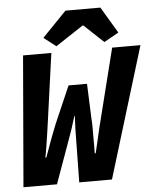

<svg xmlns="http://www.w3.org/2000/svg" viewBox="-58 -904 775 953"><g transform="rotate(-5 330.0 -427.5)"><path d="M20 0 75 -652H216L167 -300Q164 -277 159.5 -248Q155 -219 150.5 -189.5Q146 -160 141 -137H146Q153 -156 160.5 -177Q168 -198 176 -220Q184 -242 192 -262Q200 -282 207 -300L287 -484H379L386 -306Q388 -289 387.5 -260Q387 -231 387.5 -198Q388 -165 387 -137H392Q396 -155 401 -175.5Q406 -196 411 -218Q416 -240 421 -261.5Q426 -283 431 -301L519 -652H660L461 0H298L301 -203Q301 -235 302 -268.5Q303 -302 305 -329H302Q294 -301 283 -268Q272 -235 260 -203L187 0ZM244 -683 183 -730 304 -855H478L556 -724L483 -683L386 -774H382Z"/></g></svg>

Font: Source Code Pro ExtraBold
Style: Italic
Weight: 800
Italic angle: -11°
Monospace: yes
Designer: Paul D. Hunt, Teo Tuominen
Foundry: Adobe Systems Incorporated
Version: Version 1.016;hotconv 1.0.116;makeotfexe 2.5.65601